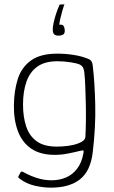

<svg xmlns="http://www.w3.org/2000/svg" viewBox="-20 -725 527 884"><path d="M44 -242Q45 -308 62 -361.5Q79 -415 122.5 -446.5Q166 -478 244 -478Q282 -478 320 -472Q358 -466 386 -454Q397 -450 402 -441Q407 -432 408 -413Q416 -346 418.5 -244Q421 -142 407 -24Q397 62 348.5 100.5Q300 139 214 139Q179 139 140 130Q101 121 71 98Q65 93 64 91Q63 89 65 87Q67 82 70 77Q73 72 75 68Q77 65 80 65Q83 65 85 66Q103 76 124 85Q145 94 168.5 99.5Q192 105 218 105Q253 105 283 92.5Q313 80 334.5 52.5Q356 25 364 -19Q364 -21 364.5 -22.5Q365 -24 365 -26Q366 -33 360.5 -32.5Q355 -32 347 -30Q323 -24 292.5 -18Q262 -12 232 -12Q166 -12 124 -40.5Q82 -69 62.5 -121Q43 -173 44 -242ZM86 -244Q86 -187 100.5 -143Q115 -99 149 -74.5Q183 -50 241 -50Q268 -50 294 -53.5Q320 -57 341 -65Q371 -76 373 -94Q375 -127 375.5 -167.5Q376 -208 375 -250.5Q374 -293 372.5 -330Q371 -367 368 -394Q367 -401 363.5 -411Q360 -421 347 -428Q333 -434 303.5 -438.5Q274 -443 245 -443Q186 -443 151.5 -418Q117 -393 101.5 -348Q86 -303 86 -244ZM223 -584Q222 -597 226.5 -618.5Q231 -640 238.5 -662.5Q246 -685 253 -700Q253 -703 256 -704Q258 -704 265 -704.5Q272 -705 277 -705Q276 -704 275.5 -702.5Q275 -701 274 -698Q271 -690 266.5 -673.5Q262 -657 258 -640.5Q254 -624 253 -611Q267 -613 272 -606.5Q277 -600 278 -588Q279 -576 274.5 -569.5Q270 -563 254 -561Q239 -560 231.5 -565.5Q224 -571 223 -584Z"/></svg>

Font: Glory Thin ExtraLight
Style: Regular
Weight: 250
Version: Version 1.011